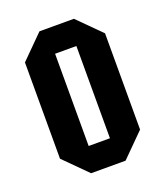

<svg xmlns="http://www.w3.org/2000/svg" viewBox="-110 -636 611 712"><g transform="rotate(-20 196.0 -280.0)"><path d="M38 -90V-470L128 -560H264L354 -470V-90L264 0H128ZM154 -98H238V-462H154Z"/></g></svg>

Font: Tektur Condensed Medium
Style: Regular
Weight: 500
Width: 3
Designer: Adam Jagosz
Foundry: Adam Jagosz
Version: Version 1.005;gftools[0.9.30]